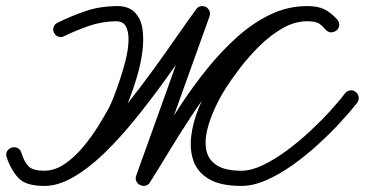

<svg xmlns="http://www.w3.org/2000/svg" viewBox="-46 -587 1200 632"><path d="M132 -479Q127 -488 130.5 -498Q134 -508 143 -512Q190 -535 235.5 -550.5Q281 -566 335 -567Q376 -568 397 -547Q418 -526 423 -491.5Q428 -457 422.5 -416Q417 -375 405 -334.5Q393 -294 380 -261Q367 -228 357 -209Q340 -176 314 -135.5Q288 -95 254.5 -58.5Q221 -22 182 1.5Q143 25 100 25Q47 25 19.5 1.5Q-8 -22 -24 -69Q-28 -81 -22.5 -89.5Q-17 -98 -8 -101Q1 -104 10 -100.5Q19 -97 24 -85Q31 -64 38 -50.5Q45 -37 58.5 -31Q72 -25 100 -25Q137 -25 181.5 -54.5Q226 -84 274 -132.5Q322 -181 369 -240Q416 -299 459.5 -359Q503 -419 539 -471Q575 -523 600 -557Q606 -565 615 -566.5Q624 -568 632 -564Q639 -560 643 -552Q647 -544 644 -534Q595 -398 546.5 -262.5Q498 -127 450 8Q446 19 436 20.5Q426 22 418 17Q409 13 404 4.5Q399 -4 405 -14Q436 -61 472 -120Q508 -179 549 -241.5Q590 -304 637 -362Q684 -420 735.5 -466Q787 -512 844.5 -539.5Q902 -567 965 -567Q999 -567 1020.5 -557Q1042 -547 1064 -523Q1072 -513 1070.5 -503Q1069 -493 1062 -487Q1054 -481 1044.5 -480.5Q1035 -480 1026 -489Q1012 -506 1000.5 -511.5Q989 -517 965 -517Q924 -517 884 -494Q844 -471 808.5 -436Q773 -401 744 -363Q715 -325 696 -295Q696 -295 696 -295Q696 -295 696 -295Q696 -295 696 -295Q677 -265 660.5 -229Q644 -193 635.5 -157Q627 -121 633.5 -91Q640 -61 667.5 -43Q695 -25 749 -25Q781 -25 819.5 -43.5Q858 -62 898 -91.5Q938 -121 975 -155.5Q1012 -190 1042 -223Q1072 -256 1090 -280Q1090 -280 1090 -280Q1090 -280 1090 -280Q1096 -288 1106.5 -289.5Q1117 -291 1125 -284Q1133 -278 1134.5 -268Q1136 -258 1130 -249Q1108 -221 1075 -185Q1042 -149 1001.5 -112Q961 -75 917.5 -44Q874 -13 830.5 6Q787 25 749 25Q680 25 642 2.5Q604 -20 591 -57Q578 -94 583.5 -139.5Q589 -185 608.5 -232.5Q628 -280 654 -321Q654 -321 654 -321Q654 -321 654 -321Q677 -358 710 -400.5Q743 -443 783.5 -481Q824 -519 870 -543Q916 -567 965 -567Q999 -567 1020.5 -557Q1042 -547 1064 -523Q1072 -513 1070.5 -503Q1069 -493 1062 -487Q1054 -481 1044.5 -480.5Q1035 -480 1026 -489Q1012 -506 1000.5 -511.5Q989 -517 965 -517Q909 -517 857 -490Q805 -463 756.5 -418Q708 -373 664 -316.5Q620 -260 581 -200.5Q542 -141 508.5 -85.5Q475 -30 447 14Q441 23 432 24.5Q423 26 415 22Q407 18 403 10Q399 2 402 -8Q451 -144 499.5 -279.5Q548 -415 596 -550Q600 -561 609.5 -561.5Q619 -562 628 -558Q637 -553 642 -544.5Q647 -536 640 -527Q612 -489 574.5 -433.5Q537 -378 492 -316Q447 -254 398 -193.5Q349 -133 298 -83.5Q247 -34 196.5 -4.5Q146 25 100 25Q43 25 18.5 2.5Q-6 -20 -24 -69Q-28 -80 -22.5 -88.5Q-17 -97 -8 -100Q1 -103 10.5 -100Q20 -97 24 -85Q34 -53 48.5 -39Q63 -25 100 -25Q134 -25 166.5 -47Q199 -69 227 -102.5Q255 -136 277 -171.5Q299 -207 313 -233Q318 -242 327.5 -266Q337 -290 348 -322.5Q359 -355 367.5 -389Q376 -423 377 -452Q378 -481 369 -499Q360 -517 335 -517Q288 -516 247.5 -502Q207 -488 165 -468Q156 -463 146 -466.5Q136 -470 132 -479Z"/></svg>

Font: FRB American Cursive Semibold
Style: Italic
Weight: 600
Italic angle: -25°
Version: Version 2.0;Modular Font Editor K font №1